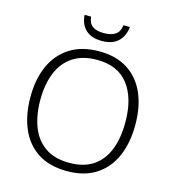

<svg xmlns="http://www.w3.org/2000/svg" viewBox="-131 -1019 1029 1137"><g transform="rotate(15 384.0 -450.5)"><path d="M705 -358Q705 -249 669 -166Q633 -83 561.5 -36.5Q490 10 384 10Q276 10 204.5 -36.5Q133 -83 97.5 -166.5Q62 -250 62 -359Q62 -468 98.5 -550Q135 -632 207.5 -678.5Q280 -725 387 -725Q490 -725 560.5 -680.5Q631 -636 668 -554Q705 -472 705 -358ZM123 -358Q123 -263 151 -191.5Q179 -120 237 -80.5Q295 -41 384 -41Q474 -41 531.5 -80.5Q589 -120 616.5 -191Q644 -262 644 -358Q644 -506 579.5 -589.5Q515 -673 387 -673Q298 -673 239 -633.5Q180 -594 151.5 -523Q123 -452 123 -358ZM524 -911Q518 -853 482.5 -820.5Q447 -788 384 -788Q320 -788 285 -820.5Q250 -853 246 -911H286Q290 -870 314.5 -853Q339 -836 384 -836Q428 -836 454 -853.5Q480 -871 484 -911Z"/></g></svg>

Font: BC Sans Light
Style: Regular
Weight: 300
Designer: Monotype Design Team
Foundry: Monotype Imaging Inc.
Version: Version 2.000;GOOG;noto-source:20170915:90ef993387c0